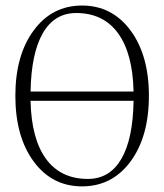

<svg xmlns="http://www.w3.org/2000/svg" viewBox="-20 -662 590 690"><path d="M515.1 -317.9Q515.1 -170.9 449 -81.5Q382.8 7.8 274.9 7.8Q167 7.8 101.1 -81.5Q35.2 -170.9 35.2 -317.9Q35.2 -463.4 101.1 -552.7Q167 -642.1 274.9 -642.1Q382.8 -642.1 449 -552.7Q515.1 -463.4 515.1 -317.9ZM460 -333Q457 -470.2 404.1 -542.7Q351.1 -615.2 253.9 -615.2Q175.8 -615.2 134 -543Q92.3 -470.7 89.8 -333ZM460 -299.8H89.8Q92.8 -162.6 145.5 -90.8Q198.2 -19 295.9 -19Q374 -19 416 -90.8Q458 -162.6 460 -299.8Z"/></svg>

Font: Resagokr
Style: Light
Weight: 300
Designer: gluk
Foundry: gluk
Version: Version 0.95